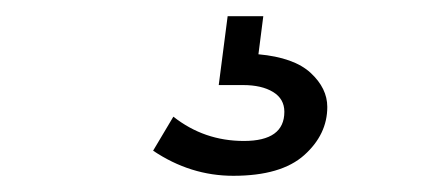

<svg xmlns="http://www.w3.org/2000/svg" viewBox="-20 -20 540 237"><path d="M268 197Q215 197 169 166L194 124Q232 154 281 154Q331 154 331 118Q331 102 317 93.5Q303 85 280 85H250L261 0H305L299 47Q343 51 363.5 70Q384 89 384 112Q384 146 355.5 171.5Q327 197 268 197Z"/></svg>

Font: Inconsolata Nerd Font Mono
Style: Regular
Weight: 400
Monospace: yes
Designer: Raph Levien, Cyreal, Brenton Simpson
Foundry: Raph Levien, Cyreal, Google
Version: Version 3.000; ttfautohint (v1.8.3);Nerd Fonts 3.0.2